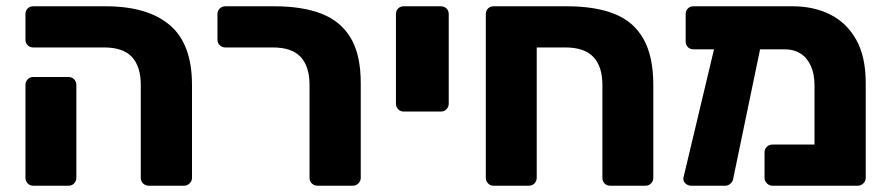

<svg xmlns="http://www.w3.org/2000/svg" viewBox="-20 -591 2829 611"><path d="M454 0Q443 0 435.5 -7Q428 -14 428 -25V-321Q428 -379 400 -409.5Q372 -440 311 -440H86Q75 -440 68 -447Q61 -454 61 -465V-546Q61 -557 68 -564Q75 -571 86 -571H316Q450 -571 520.5 -511Q591 -451 591 -321V-25Q591 -15 583.5 -7.5Q576 0 566 0ZM86 0Q75 0 68 -7.5Q61 -15 61 -25V-321Q61 -331 68 -338.5Q75 -346 86 -346H198Q209 -346 216 -338.5Q223 -331 223 -321V-25Q223 -15 216 -7.5Q209 0 198 0Z M991 0Q980 0 972.5 -7Q965 -14 965 -25V-321Q965 -379 937 -409.5Q909 -440 848 -440H697Q687 -440 679.5 -447Q672 -454 672 -465V-546Q672 -557 679.5 -564Q687 -571 697 -571H853Q943 -571 1004 -547Q1065 -523 1096.5 -469.5Q1128 -416 1128 -327V-25Q1128 -15 1120.5 -7.5Q1113 0 1103 0Z M1265 -236Q1254 -236 1247 -243.5Q1240 -251 1240 -261V-546Q1240 -557 1247 -564Q1254 -571 1265 -571H1383Q1394 -571 1401 -564Q1408 -557 1408 -546V-261Q1408 -251 1401 -243.5Q1394 -236 1383 -236Z M1551 0Q1540 0 1533 -7.5Q1526 -15 1526 -25V-546Q1526 -557 1533 -564Q1540 -571 1551 -571H1784Q1875 -571 1936 -546.5Q1997 -522 2028 -466.5Q2059 -411 2059 -321V-25Q2059 -15 2052 -7.5Q2045 0 2034 0H1922Q1911 0 1904 -7Q1897 -14 1897 -25V-321Q1897 -379 1868.5 -409.5Q1840 -440 1779 -440H1688V-25Q1688 -15 1681 -7.5Q1674 0 1663 0Z M2478 -434H2187Q2176 -434 2169 -441Q2162 -448 2162 -459V-546Q2162 -557 2169 -564Q2176 -571 2187 -571H2503Q2569 -571 2621.5 -545Q2674 -519 2704.5 -465Q2735 -411 2735 -327V-25Q2735 -15 2727.5 -7.5Q2720 0 2709 0H2438Q2428 0 2420.5 -7.5Q2413 -15 2413 -25V-106Q2413 -117 2420.5 -124Q2428 -131 2438 -131H2572V-319Q2572 -356 2560 -382Q2548 -408 2527 -421Q2506 -434 2478 -434ZM2179 0Q2169 0 2161 -7.5Q2153 -15 2155 -26L2261 -471Q2263 -481 2270 -488Q2277 -495 2287 -494L2381 -493Q2392 -493 2400 -484Q2408 -475 2405 -464L2314 -26Q2313 -15 2305.5 -7.5Q2298 0 2288 0Z"/></svg>

Font: DVN-Rubik
Style: Bold
Weight: 700
Designer: Hubert and Fischer
Foundry: Hubert & Fischer
Version: Version 2.102